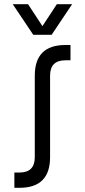

<svg xmlns="http://www.w3.org/2000/svg" viewBox="-20 -899 406 919"><path d="M317.4 -610.4H293Q219.7 -610.4 219.7 -537.1V-146.5Q219.7 0 73.2 0H48.8V-73.2H73.2Q146.5 -73.2 146.5 -146.5V-537.1Q146.5 -683.6 293 -683.6H317.4ZM114.3 -878.9 183.1 -773.9 252 -878.9H325.2L227.1 -732.4H139.2L41 -878.9Z"/></svg>

Font: Saniretro
Style: Regular
Weight: 400
Designer: Jayvee D. Enaguas (Grand Chaos)
Version: Version 1.0 - 6/10/2013